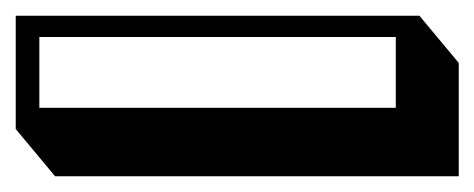

<svg xmlns="http://www.w3.org/2000/svg" viewBox="-20 26 603 244"><path d="M563 250H50L0 190V46H513L563 106ZM30 163H483V73H30Z"/></svg>

Font: Ewert
Style: Regular
Weight: 400
Designer: Johan Kallas, Mihkel Virkus
Foundry: Johan Kallas, Mihkel Virkus
Version: Version 1.001